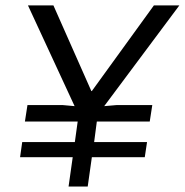

<svg xmlns="http://www.w3.org/2000/svg" viewBox="-20 -680 674 700"><path d="M174.8 -660.2 313 -348.1H314.9L541 -660.2H633.8L359.9 -293L404.8 -296.9H535.2L525.9 -236.8H333L323.2 -162.1H516.1L507.8 -106.9H314.9L299.8 0H230L245.1 -106.9H53.2L61 -162.1H252.9L263.2 -236.8H70.8L80.1 -296.9H209L252 -293L82 -660.2Z"/></svg>

Font: Human Sans
Style: Italic
Weight: 400
Italic angle: -8°
Designer: Tim Radville
Foundry: Continuum
Version: Version 1.000;FEAKit 1.0